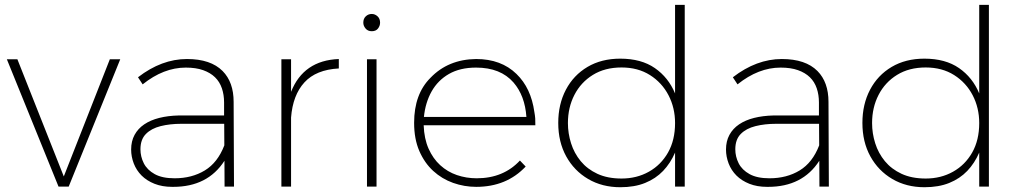

<svg xmlns="http://www.w3.org/2000/svg" viewBox="-20 -762 4168 784"><path d="M260.5 0H219L8 -520H51L240.5 -41.5L428.5 -520H471Z M687.5 1H683Q642.5 1 611 -11.5Q579.5 -24 558.2 -45.2Q537 -66.5 526.2 -94.5Q515.5 -122.5 515.5 -151.5Q515.5 -185.5 529.5 -211.2Q543.5 -237 569 -254.2Q594.5 -271.5 630.2 -280.5Q666 -289.5 709.5 -290.5H895V-343.5Q895 -375 886 -401.5Q877 -428 858 -446.5Q839 -465 809.5 -475.5Q780 -486 738.5 -486Q648 -486 562.5 -417.5L543.5 -446.5Q640 -521 743.5 -521Q840.5 -521 889 -472Q934 -426.5 934 -346L935.5 0H897L896.5 -105.5Q828 1 687.5 1ZM693 -34Q763.5 -34 816.2 -66Q869 -98 896 -168.5L895.5 -256.5H720.5Q674 -256.5 636 -247Q598 -237.5 575.8 -215Q553.5 -192.5 553.5 -152.5Q553.5 -122.5 567.2 -95.2Q581 -68 611.8 -51Q642.5 -34 693 -34Z M1168.5 0H1129V-520H1168.5V-387Q1219.5 -515.5 1363.5 -521V-482.5Q1270.5 -477.5 1223 -425.5Q1175.5 -373.5 1168.5 -282Z M1498 -634.5Q1482 -634.5 1472.8 -645.5Q1463.5 -656.5 1463.5 -669.5Q1463.5 -686 1473.8 -695.5Q1484 -705 1498 -705Q1511 -705 1521.5 -695.5Q1532 -686 1532 -669.5Q1532 -656.5 1523.5 -645.5Q1515 -634.5 1498 -634.5ZM1517.5 0H1478.5V-520H1517.5Z M1924.5 1Q1876 1 1830.2 -15.2Q1784.5 -31.5 1749 -64Q1713.5 -96.5 1692.2 -145.5Q1671 -194.5 1671 -260.5Q1671 -378 1738 -444.5Q1810 -519.5 1924 -521Q2026.5 -521 2089 -460Q2148.5 -402.5 2162 -304.5Q2164.5 -291.5 2165.5 -278.5L2166 -250.5H1710Q1712 -195.5 1730 -155Q1748 -114.5 1777.5 -87.5Q1807 -60.5 1845.5 -47.2Q1884 -34 1926.5 -34Q2035.5 -34 2103 -106.5L2126.5 -82Q2048.5 1 1924.5 1ZM2129.5 -284.5Q2123.5 -371 2077 -425Q2024 -486 1924 -486Q1858.5 -486 1813.2 -460Q1768 -434 1742.5 -388.8Q1717 -343.5 1711 -284.5Z M2513 2.5Q2439 2.5 2381.8 -31Q2324.5 -64.5 2292 -123.5Q2259.5 -182.5 2259.5 -260Q2259.5 -336.5 2290.8 -395.8Q2322 -455 2379 -488.8Q2436 -522.5 2512.5 -522.5Q2598.5 -522.5 2654 -484Q2709.5 -445.5 2736.5 -380.5V-742H2776V0H2736.5V-139Q2718 -96 2687.8 -64.2Q2657.5 -32.5 2614.2 -15Q2571 2.5 2513 2.5ZM2518 -33Q2580 -33 2629.5 -60.8Q2679 -88.5 2707.8 -139.2Q2736.5 -190 2736.5 -259.5Q2736.5 -321.5 2709.8 -373Q2683 -424.5 2634 -455.5Q2585 -486.5 2518 -486.5Q2450 -486.5 2401 -456.2Q2352 -426 2325.5 -374.5Q2299 -323 2299 -259.5Q2299 -217.5 2311.8 -177Q2324.5 -136.5 2351.2 -104Q2378 -71.5 2419.5 -52.2Q2461 -33 2518 -33Z M3116.5 1H3112Q3071.5 1 3040 -11.5Q3008.5 -24 2987.2 -45.2Q2966 -66.5 2955.2 -94.5Q2944.5 -122.5 2944.5 -151.5Q2944.5 -185.5 2958.5 -211.2Q2972.5 -237 2998 -254.2Q3023.5 -271.5 3059.2 -280.5Q3095 -289.5 3138.5 -290.5H3324V-343.5Q3324 -375 3315 -401.5Q3306 -428 3287 -446.5Q3268 -465 3238.5 -475.5Q3209 -486 3167.5 -486Q3077 -486 2991.5 -417.5L2972.5 -446.5Q3069 -521 3172.5 -521Q3269.5 -521 3318 -472Q3363 -426.5 3363 -346L3364.5 0H3326L3325.5 -105.5Q3257 1 3116.5 1ZM3122 -34Q3192.5 -34 3245.2 -66Q3298 -98 3325 -168.5L3324.5 -256.5H3149.5Q3103 -256.5 3065 -247Q3027 -237.5 3004.8 -215Q2982.5 -192.5 2982.5 -152.5Q2982.5 -122.5 2996.2 -95.2Q3010 -68 3040.8 -51Q3071.5 -34 3122 -34Z M3755 2.5Q3681 2.5 3623.8 -31Q3566.5 -64.5 3534 -123.5Q3501.5 -182.5 3501.5 -260Q3501.5 -336.5 3532.8 -395.8Q3564 -455 3621 -488.8Q3678 -522.5 3754.5 -522.5Q3840.5 -522.5 3896 -484Q3951.5 -445.5 3978.5 -380.5V-742H4018V0H3978.5V-139Q3960 -96 3929.8 -64.2Q3899.5 -32.5 3856.2 -15Q3813 2.5 3755 2.5ZM3760 -33Q3822 -33 3871.5 -60.8Q3921 -88.5 3949.8 -139.2Q3978.5 -190 3978.5 -259.5Q3978.5 -321.5 3951.8 -373Q3925 -424.5 3876 -455.5Q3827 -486.5 3760 -486.5Q3692 -486.5 3643 -456.2Q3594 -426 3567.5 -374.5Q3541 -323 3541 -259.5Q3541 -217.5 3553.8 -177Q3566.5 -136.5 3593.2 -104Q3620 -71.5 3661.5 -52.2Q3703 -33 3760 -33Z"/></svg>

Font: Argentum Novus ExtraLight
Style: Regular
Weight: 250
Designer: Julieta Ulanovsky (font) & Cristiano Sobral (main changes)
Foundry: Julieta Ulanovsky (font) & Cristiano Sobral (main changes)
Version: Version 3.00;November 27, 2020;FontCreator 13.0.0.2655 64-bi